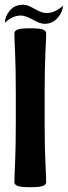

<svg xmlns="http://www.w3.org/2000/svg" viewBox="-60 -780 282 800"><path d="M132.3 -20.5Q132.3 -10.7 119.4 -5.4Q106.4 0 65.9 0Q26.4 0 13.2 -5.4Q0 -10.7 0 -20.5Q0 -41 2.9 -102.5Q5.9 -164.1 5.9 -275.4V-386.7Q5.9 -498 2.9 -559.6Q0 -621.1 0 -641.6Q0 -651.4 13.2 -656.7Q26.4 -662.1 65.9 -662.1Q106.4 -662.1 119.4 -656.7Q132.3 -651.4 132.3 -641.6Q132.3 -621.1 129.2 -559.6Q126 -498 126 -386.7V-275.4Q126 -164.1 129.2 -102.5Q132.3 -41 132.3 -20.5ZM125.5 -680.7Q107.4 -680.7 76.7 -698Q45.9 -715.3 26.9 -715.3Q-8.8 -715.3 -39.6 -685.1Q-39.6 -711.4 -19.3 -735.8Q1 -760.3 36.6 -760.3Q55.2 -760.3 84.5 -742.9Q113.8 -725.6 133.8 -725.6Q168.9 -725.6 202.1 -755.9Q202.1 -731.4 180.7 -706.1Q159.2 -680.7 125.5 -680.7Z"/></svg>

Font: ALMAS
Style: Bold
Weight: 700
Designer: ALMAS Font/ by Husham Jawad Kadhim, derived from the Bainsely font by/ Paul James MIller
Foundry: High-Logic / Made with FontCreator
Version: Version 1.411;September 19, 2021;FontCreator 14.0.0.2814 32-